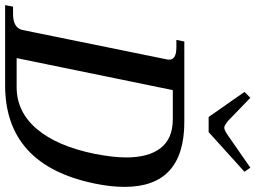

<svg xmlns="http://www.w3.org/2000/svg" viewBox="-167 -854 998 750"><g transform="rotate(90 332.0 -479.0)"><path d="M316 -935 339 -958 431 -869Q438 -864 444.5 -860Q451 -856 456 -856Q464 -856 484 -869L612 -958L628 -935L473 -795H414ZM-17 -31H12Q65 -31 74 -67L189 -632Q190 -635 190 -641Q190 -669 142 -669H113L119 -700H433Q687 -700 687 -467Q687 -412 674 -350Q602 0 290 0H-23ZM297 -45Q394 -45 461 -124Q528 -203 558 -350Q572 -422 572 -473Q572 -561 535 -608Q498 -655 423 -655H309L184 -45Z"/></g></svg>

Font: Taviraj Medium
Style: Italic
Weight: 500
Italic angle: -12°
Designer: Katatrad Team
Foundry: CadsonDemak
Version: Version 1.001